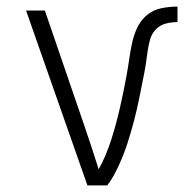

<svg xmlns="http://www.w3.org/2000/svg" viewBox="-20 -562 590 582"><path d="M305 0H245L59 -530H116L237 -177Q248 -145 258.5 -113Q269 -81 279 -49Q291 -70 300.5 -93Q310 -116 317.5 -139.5Q325 -163 331.5 -187Q338 -211 343.5 -235Q349 -259 354 -283.5Q359 -308 363.5 -332.5Q368 -357 371.5 -381.5Q375 -406 380 -430Q385 -454 395.5 -477Q406 -500 425 -516Q444 -532 468.5 -537Q493 -542 518 -542V-495Q500 -495 482.5 -490.5Q465 -486 452.5 -473Q440 -460 435 -442.5Q430 -425 427.5 -407Q425 -389 422.5 -371.5Q420 -354 416.5 -336.5Q413 -319 409.5 -301.5Q406 -284 402.5 -266.5Q399 -249 395 -231.5Q391 -214 386.5 -197Q382 -180 377 -162.5Q372 -145 366.5 -128Q361 -111 354.5 -94.5Q348 -78 340.5 -61.5Q333 -45 324.5 -29.5Q316 -14 305 0Z"/></svg>

Font: Lode Dark Term
Style: Regular
Weight: 400
Monospace: yes
Designer: Belleve Invis
Foundry: Belleve Invis
Version: Version 29.2.0